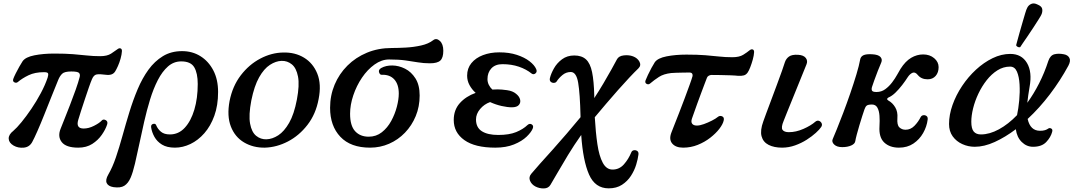

<svg xmlns="http://www.w3.org/2000/svg" viewBox="-20 -837 6202 1104"><path d="M430 12Q360 12 335 -20Q310 -52 329 -98Q335 -113 349.5 -149.5Q364 -186 382 -232Q400 -278 415.5 -322Q431 -366 438 -394Q442 -408 435 -417Q428 -426 390 -426Q351 -426 337.5 -413Q324 -400 315 -378Q297 -334 276 -281.5Q255 -229 234.5 -177.5Q214 -126 195.5 -84Q177 -42 165 -20Q149 9 116.5 12Q84 15 58 0Q31 -16 30 -39.5Q29 -63 57 -85Q76 -101 103.5 -134.5Q131 -168 160.5 -211.5Q190 -255 215 -302Q240 -349 254 -391Q259 -407 256.5 -414.5Q254 -422 233 -422Q181 -422 144.5 -404.5Q108 -387 82 -365Q73 -358 62 -364Q51 -370 57 -385Q61 -396 70.5 -415Q80 -434 91 -453.5Q102 -473 110 -485Q127 -509 178 -519Q229 -529 292 -529Q356 -529 400 -525.5Q444 -522 480 -518Q516 -514 556 -514Q596 -514 618.5 -528.5Q641 -543 654 -553Q665 -562 673.5 -558.5Q682 -555 681 -542Q680 -524 673.5 -500.5Q667 -477 658 -457Q649 -437 642 -426Q627 -402 589 -407Q553 -412 536 -409Q519 -406 509 -382Q502 -366 491 -334.5Q480 -303 468 -266.5Q456 -230 445.5 -198Q435 -166 430 -148Q415 -98 461 -98Q490 -98 520.5 -113.5Q551 -129 564 -143Q573 -154 587.5 -146.5Q602 -139 596 -121Q587 -93 565.5 -62Q544 -31 510.5 -9.5Q477 12 430 12Z M632 239Q602 234 593.5 215.5Q585 197 603 166Q627 125 646.5 67.5Q666 10 684.5 -57Q703 -124 724 -192.5Q745 -261 771.5 -324Q798 -387 833.5 -436Q869 -485 916.5 -514Q964 -543 1027 -543Q1086 -543 1132.5 -514Q1179 -485 1206.5 -432.5Q1234 -380 1234 -308Q1234 -231 1212.5 -171.5Q1191 -112 1155 -71Q1119 -30 1075 -9Q1031 12 986 12Q940 12 911.5 -5.5Q883 -23 868 -50Q853 -77 849 -105Q847 -121 860.5 -124.5Q874 -128 878 -117Q887 -95 905.5 -79.5Q924 -64 957 -64Q1007 -64 1042.5 -102.5Q1078 -141 1097.5 -206.5Q1117 -272 1117 -354Q1117 -416 1097 -450Q1077 -484 1022 -484Q979 -484 946 -455Q913 -426 887.5 -376.5Q862 -327 843 -265Q824 -203 809 -137Q794 -71 781 -9Q768 53 756 104Q744 155 731 185Q717 217 695 231Q673 245 632 239Z M1503 12Q1436 13 1383.5 -18Q1331 -49 1307.5 -109.5Q1284 -170 1300 -256Q1317 -342 1364.5 -404Q1412 -466 1476.5 -500Q1541 -534 1608 -535Q1676 -537 1728 -505.5Q1780 -474 1804.5 -413.5Q1829 -353 1812 -267Q1796 -181 1748 -119Q1700 -57 1635.5 -23.5Q1571 10 1503 12ZM1512 -36Q1546 -37 1580 -59Q1614 -81 1642.5 -130.5Q1671 -180 1687 -264Q1703 -348 1693.5 -397Q1684 -446 1658 -467Q1632 -488 1599 -487Q1566 -486 1532 -464Q1498 -442 1470 -392.5Q1442 -343 1425 -259Q1409 -175 1418 -126Q1427 -77 1453 -56Q1479 -35 1512 -36Z M2108 12Q1996 12 1937 -50.5Q1878 -113 1878 -217Q1878 -288 1904 -350Q1930 -412 1977.5 -459.5Q2025 -507 2090 -534Q2155 -561 2233 -561Q2269 -561 2314 -563.5Q2359 -566 2401.5 -575.5Q2444 -585 2471 -606Q2489 -620 2509 -602Q2529 -584 2529 -545Q2529 -505 2512 -489Q2495 -473 2452 -473Q2416 -473 2383.5 -478.5Q2351 -484 2312 -489.5Q2273 -495 2217 -495Q2174 -495 2133.5 -466Q2093 -437 2061.5 -390.5Q2030 -344 2011.5 -289Q1993 -234 1993 -183Q1993 -114 2022 -82.5Q2051 -51 2100 -51Q2143 -51 2175.5 -76.5Q2208 -102 2229.5 -141.5Q2251 -181 2262 -223.5Q2273 -266 2273 -299Q2273 -352 2247 -380.5Q2221 -409 2174 -407Q2164 -407 2159.5 -421.5Q2155 -436 2172 -446Q2199 -461 2236 -460.5Q2273 -460 2309 -442Q2345 -424 2369 -386Q2393 -348 2393 -288Q2393 -224 2370.5 -169.5Q2348 -115 2308.5 -74Q2269 -33 2217.5 -10.5Q2166 12 2108 12Z M2828 12Q2711 12 2650 -31.5Q2589 -75 2589 -147Q2589 -205 2624 -244Q2659 -283 2715 -303Q2693 -323 2679.5 -348Q2666 -373 2666 -402Q2666 -444 2690.5 -474Q2715 -504 2757 -520Q2799 -536 2851 -536Q2908 -536 2952 -521.5Q2996 -507 3024.5 -485Q3053 -463 3063 -440Q3070 -424 3059 -415Q3048 -406 3037 -414Q3006 -439 2963.5 -453.5Q2921 -468 2869 -468Q2828 -468 2805.5 -444Q2783 -420 2783 -382Q2783 -365 2790.5 -349.5Q2798 -334 2811 -322Q2819 -322 2826.5 -322.5Q2834 -323 2842 -323Q2863 -323 2895.5 -318.5Q2928 -314 2947 -298Q2966 -283 2970.5 -265Q2975 -247 2963.5 -233.5Q2952 -220 2923 -220Q2898 -220 2864.5 -227.5Q2831 -235 2798 -250Q2764 -238 2740.5 -210Q2717 -182 2717 -150Q2717 -104 2750.5 -82.5Q2784 -61 2845 -61Q2908 -61 2948 -77.5Q2988 -94 3013 -118Q3025 -129 3037 -122Q3049 -115 3044 -100Q3036 -78 3008.5 -51.5Q2981 -25 2935.5 -6.5Q2890 12 2828 12Z M3480 246Q3402 246 3367 166.5Q3332 87 3322 -61Q3281 -3 3246 54.5Q3211 112 3185 157.5Q3159 203 3145 226Q3133 246 3107 246.5Q3081 247 3058 235Q3036 223 3027.5 202Q3019 181 3035 162Q3053 140 3085 104.5Q3117 69 3157 24.5Q3197 -20 3238.5 -68.5Q3280 -117 3318 -163V-169Q3315 -299 3304.5 -361Q3294 -423 3262 -423Q3235 -423 3214 -405.5Q3193 -388 3181 -369Q3176 -361 3165 -360.5Q3154 -360 3146.5 -367Q3139 -374 3142 -388Q3148 -413 3165 -443.5Q3182 -474 3211.5 -496Q3241 -518 3282 -518Q3325 -518 3349.5 -495.5Q3374 -473 3384.5 -422Q3395 -371 3397 -287V-273Q3424 -314 3450 -358Q3476 -402 3496.5 -439Q3517 -476 3527 -495Q3537 -515 3566.5 -518.5Q3596 -522 3620 -513Q3646 -503 3657 -482Q3668 -461 3651 -444Q3629 -423 3598.5 -390.5Q3568 -358 3533.5 -319Q3499 -280 3464.5 -239.5Q3430 -199 3400 -163Q3405 -76 3415 -8Q3425 60 3446 99Q3467 138 3502 138Q3541 138 3567.5 108Q3594 78 3610 39Q3614 29 3624.5 27Q3635 25 3644 31Q3653 37 3651 52Q3648 77 3638 110Q3628 143 3608 174Q3588 205 3556.5 225.5Q3525 246 3480 246Z M3908 12Q3865 12 3845 -12Q3825 -36 3841 -76Q3844 -84 3856 -114.5Q3868 -145 3884.5 -187Q3901 -229 3917 -272Q3933 -315 3945.5 -349.5Q3958 -384 3962 -399Q3964 -407 3960 -413.5Q3956 -420 3944 -420Q3927 -420 3905.5 -419.5Q3884 -419 3865.5 -418.5Q3847 -418 3839 -417Q3796 -412 3769.5 -395Q3743 -378 3717 -356Q3708 -349 3697.5 -355Q3687 -361 3692 -375Q3696 -386 3705.5 -406Q3715 -426 3726 -446.5Q3737 -467 3745 -479Q3762 -503 3813 -513Q3864 -523 3927 -523Q3991 -523 4035 -519.5Q4079 -516 4115 -512Q4151 -508 4191 -508Q4231 -508 4253.5 -522Q4276 -536 4289 -547Q4300 -556 4308.5 -552.5Q4317 -549 4316 -536Q4315 -518 4308.5 -494.5Q4302 -471 4294 -450.5Q4286 -430 4279 -420Q4270 -407 4257 -403.5Q4244 -400 4225 -401Q4208 -403 4179.5 -404Q4151 -405 4121.5 -405.5Q4092 -406 4071 -406Q4064 -406 4056 -402Q4048 -398 4045 -390Q4041 -380 4032 -356Q4023 -332 4011.5 -301.5Q4000 -271 3989 -240.5Q3978 -210 3970 -187Q3962 -164 3959 -156Q3952 -136 3960 -125.5Q3968 -115 3987 -115Q4004 -115 4027.5 -123.5Q4051 -132 4073.5 -143.5Q4096 -155 4108 -165Q4119 -174 4132.5 -168Q4146 -162 4141 -143Q4136 -122 4116 -96Q4096 -70 4064 -45Q4032 -20 3992 -4Q3952 12 3908 12Z M4477 12Q4431 12 4399.5 -4Q4368 -20 4359 -53.5Q4350 -87 4369 -139Q4373 -151 4385.5 -184.5Q4398 -218 4414.5 -262Q4431 -306 4447.5 -350.5Q4464 -395 4476.5 -430Q4489 -465 4493 -479Q4500 -500 4517 -512Q4534 -524 4569 -522Q4601 -520 4613.5 -503.5Q4626 -487 4617 -466Q4613 -456 4600 -424Q4587 -392 4570 -350Q4553 -308 4535.5 -265Q4518 -222 4504.5 -188.5Q4491 -155 4486 -142Q4470 -104 4479.5 -90.5Q4489 -77 4516 -77Q4557 -77 4600 -96Q4643 -115 4668 -137Q4679 -146 4689.5 -142Q4700 -138 4704.5 -128Q4709 -118 4702 -107Q4693 -93 4671 -73Q4649 -53 4618.5 -33.5Q4588 -14 4551.5 -1Q4515 12 4477 12Z M5149 12Q5096 12 5064.5 -17.5Q5033 -47 5037 -110Q5039 -143 5037 -171.5Q5035 -200 5025 -218Q5015 -236 4994 -236Q4972 -236 4964 -230Q4956 -224 4951 -209Q4946 -195 4938 -170Q4930 -145 4921.5 -116.5Q4913 -88 4906.5 -63.5Q4900 -39 4898 -26Q4896 -10 4874.5 -0.5Q4853 9 4823 9Q4792 9 4776.5 -6Q4761 -21 4768 -37Q4775 -53 4791.5 -93.5Q4808 -134 4828.5 -188Q4849 -242 4869 -300Q4889 -358 4904.5 -409.5Q4920 -461 4926 -495Q4929 -512 4945 -519.5Q4961 -527 4995 -525Q5031 -523 5043 -509Q5055 -495 5047 -477Q5039 -459 5027.5 -429.5Q5016 -400 5006.5 -373.5Q4997 -347 4994 -337Q4990 -324 4994 -316Q4998 -308 5020 -308Q5048 -308 5070 -324Q5092 -340 5109.5 -363Q5127 -386 5139 -408Q5151 -430 5158 -441Q5186 -485 5219 -504.5Q5252 -524 5288 -524Q5326 -524 5351.5 -502.5Q5377 -481 5377 -451Q5377 -420 5360 -400.5Q5343 -381 5314 -381Q5278 -381 5258 -405Q5242 -425 5227 -418.5Q5212 -412 5200 -394Q5186 -372 5167.5 -348Q5149 -324 5129 -304.5Q5109 -285 5088 -276Q5081 -272 5081 -267.5Q5081 -263 5088 -259Q5112 -246 5127.5 -220Q5143 -194 5140 -158Q5137 -118 5151.5 -104.5Q5166 -91 5187 -91Q5216 -91 5238 -113.5Q5260 -136 5274 -164Q5279 -173 5289 -174.5Q5299 -176 5307.5 -170Q5316 -164 5314 -149Q5309 -109 5288 -72Q5267 -35 5232 -11.5Q5197 12 5149 12Z M5585 7Q5547 7 5513 -8.5Q5479 -24 5458 -53Q5437 -82 5437 -124Q5437 -177 5457 -233.5Q5477 -290 5512 -342.5Q5547 -395 5592 -436.5Q5637 -478 5687.5 -502.5Q5738 -527 5789 -527Q5854 -527 5885 -475Q5916 -423 5900 -337Q5896 -312 5892.5 -289.5Q5889 -267 5887 -246Q5924 -297 5955 -358Q5986 -419 6008 -487Q6019 -519 6043 -525Q6067 -531 6097 -525Q6120 -521 6129 -504Q6138 -487 6123 -459Q6077 -374 6017 -295Q5957 -216 5889 -153Q5904 -85 5960 -85Q5977 -85 5988.5 -88.5Q6000 -92 6008 -98Q6015 -103 6024.5 -98Q6034 -93 6030 -79Q6022 -48 5996 -20.5Q5970 7 5920 7Q5883 7 5855 -20.5Q5827 -48 5821 -94Q5760 -48 5699.5 -20.5Q5639 7 5585 7ZM5620 -64Q5670 -64 5724 -93.5Q5778 -123 5828 -175Q5836 -212 5840.5 -259.5Q5845 -307 5842.5 -351.5Q5840 -396 5827.5 -425Q5815 -454 5788 -454Q5749 -454 5715 -432.5Q5681 -411 5653.5 -376Q5626 -341 5606 -299Q5586 -257 5575.5 -214.5Q5565 -172 5565 -137Q5565 -97 5579 -80.5Q5593 -64 5620 -64ZM5846.2 -566Q5839.6 -563.4 5832.2 -567.2Q5824.8 -571 5822.7 -576.7Q5823.8 -580.8 5829.3 -601.3Q5834.8 -621.8 5842.9 -650.7Q5851 -679.6 5859.6 -708.8Q5868.1 -738 5875 -761.1Q5881.9 -784.1 5886 -791.1Q5893.1 -806.7 5909 -814.2Q5924.9 -821.6 5946.2 -810.8Q5970.6 -800.6 5972.9 -784.6Q5975.2 -768.6 5968 -753Q5964.5 -745.1 5951.8 -725.1Q5939.1 -705.1 5922.3 -679.2Q5905.5 -653.3 5888.6 -628.6Q5871.7 -603.8 5859.7 -586.5Q5847.8 -569.2 5846.2 -566Z"/></svg>

Font: Zen Old Mincho Black
Style: Regular
Weight: 900
Designer: Yoshimichi Ohira
Foundry: Positype
Version: Version 1.001